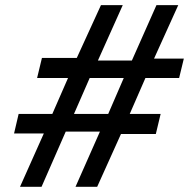

<svg xmlns="http://www.w3.org/2000/svg" viewBox="-20 -720 728 740"><path d="M57.1 0 148.9 -205.6H34.2L51.8 -280.8H181.6L242.2 -419.4H123L141.6 -496.6H275.9L369.1 -700.2H453.1L357.4 -486.8H488.3L583 -700.2H667L573.7 -494.1H688.5L670.4 -419.4H540.5L480 -280.8H599.1L580.6 -203.6H446.3L354.5 0H271L365.2 -212.9H233.4L140.1 0ZM265.1 -280.8H397L457 -419.4H325.7Z"/></svg>

Font: Acari Sans SemiBold
Style: Italic
Weight: 600
Italic angle: -13°
Designer: Alfredo Marco Pradil and Stefan Peev
Foundry: Hanken Design Co.
Version: Version 1.045;January 11, 2019;FontCreator 11.5.0.2425 64-bi